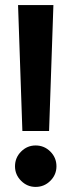

<svg xmlns="http://www.w3.org/2000/svg" viewBox="-20 -725 281 755"><path d="M68 -210 51 -705H190L173 -210ZM120 10Q87 10 63 -14Q39 -38 39 -71Q39 -105 63 -129Q87 -153 120 -153Q154 -153 178 -129Q202 -105 202 -71Q202 -38 178 -14Q154 10 120 10Z"/></svg>

Font: Red Hat Display ExtraBold
Style: Regular
Weight: 800
Designer: Pentagram, MCKL
Foundry: Pentagram, MCKL
Version: Version 1.023